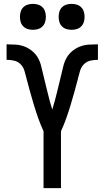

<svg xmlns="http://www.w3.org/2000/svg" viewBox="-20 -972 540 992"><path d="M205 0V-294Q190 -326 178 -360Q166 -394 155.5 -428.5Q145 -463 135.5 -497.5Q126 -532 117 -566V-567Q112 -586 106.5 -605.5Q101 -625 87 -639.5Q73 -654 53.5 -658.5Q34 -663 14 -663V-743Q37 -743 60.5 -741.5Q84 -740 105.5 -732Q127 -724 145.5 -709Q164 -694 175.5 -674Q187 -654 192.5 -631.5Q198 -609 203.5 -586Q209 -563 214.5 -540.5Q220 -518 225.5 -495.5Q231 -473 237 -450.5Q243 -428 250 -406Q257 -428 263 -450.5Q269 -473 274.5 -495.5Q280 -518 285.5 -540.5Q291 -563 296.5 -586Q302 -609 307.5 -631.5Q313 -654 324.5 -674Q336 -694 354.5 -709Q373 -724 394.5 -732Q416 -740 439.5 -741.5Q463 -743 486 -743V-663Q466 -663 446.5 -658.5Q427 -654 413 -639.5Q399 -625 393.5 -605.5Q388 -586 383 -567V-566Q374 -532 364.5 -497.5Q355 -463 344.5 -428.5Q334 -394 322 -360Q310 -326 295 -294V0ZM350 -818Q336 -818 323 -822Q310 -826 300.5 -835.5Q291 -845 287 -858Q283 -871 283 -885Q283 -899 287 -912Q291 -925 300.5 -934.5Q310 -944 323 -948Q336 -952 350 -952Q364 -952 377 -948Q390 -944 399.5 -934.5Q409 -925 413 -912Q417 -899 417 -885Q417 -871 413 -858Q409 -845 399.5 -835.5Q390 -826 377 -822Q364 -818 350 -818ZM150 -818Q136 -818 123 -822Q110 -826 100.5 -835.5Q91 -845 87 -858Q83 -871 83 -885Q83 -899 87 -912Q91 -925 100.5 -934.5Q110 -944 123 -948Q136 -952 150 -952Q164 -952 177 -948Q190 -944 199.5 -934.5Q209 -925 213 -912Q217 -899 217 -885Q217 -871 213 -858Q209 -845 199.5 -835.5Q190 -826 177 -822Q164 -818 150 -818Z"/></svg>

Font: Iosevka SS10 Medium
Style: Regular
Weight: 500
Monospace: yes
Designer: Belleve Invis
Foundry: Belleve Invis
Version: Version 28.0.6; ttfautohint (v1.8.4)